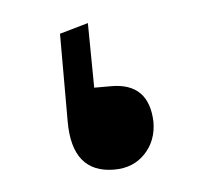

<svg xmlns="http://www.w3.org/2000/svg" viewBox="-31 -244 306 281"><g transform="rotate(-5 122.5 -103.5)"><path d="M133 -117Q188 -117 190 -60Q190 -32 172.5 -13.5Q155 5 127 5Q65 5 65 -71V-200L107 -212L108 -117Z"/></g></svg>

Font: Space Grotesk Medium
Style: Regular
Weight: 500
Designer: Florian Karsten
Foundry: Florian Karsten
Version: Version 2.000